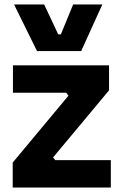

<svg xmlns="http://www.w3.org/2000/svg" viewBox="-20 -841 542 861"><path d="M37 -112 287 -412 277 -425H38V-548H469V-436L218 -135L228 -123H477V0H37ZM43 -821H178L241 -687H253L308 -821H439L344 -612H146Z"/></svg>

Font: Sora-SIA
Style: Bold
Weight: 700
Designer: Jonathan Barnbrook, Julián Moncada
Foundry: Barnbrook Fonts
Version: Version 2.000